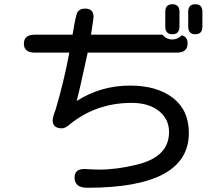

<svg xmlns="http://www.w3.org/2000/svg" viewBox="-20 -804 1040 899"><path d="M787.1 -784.2Q820.3 -784.2 820.3 -749V-679.7Q820.3 -643.6 787.1 -643.6Q753.9 -643.6 753.9 -679.7V-749Q753.9 -784.2 787.1 -784.2ZM894.5 -784.2Q927.7 -784.2 927.7 -749V-679.7Q927.7 -643.6 894.5 -643.6Q861.3 -643.6 861.3 -679.7V-749Q861.3 -784.2 894.5 -784.2ZM338.9 -331.1Q452.1 -403.3 588.9 -403.3Q714.8 -403.3 789.6 -345.7Q864.3 -288.1 864.3 -181.6Q864.3 75.2 388.7 75.2Q329.1 75.2 329.1 27.3Q329.1 -13.7 377 -12.7L415 -10.7L443.4 -9.8Q526.4 -9.8 621.1 -33.2Q771.5 -69.3 771.5 -185.5Q771.5 -247.1 723.6 -284.7Q675.8 -322.3 596.7 -322.3Q430.7 -322.3 306.6 -221.7Q285.2 -203.1 270.5 -203.1Q226.6 -203.1 226.6 -241.2Q226.6 -254.9 240.2 -290Q279.3 -421.9 304.7 -557.6H143.6Q91.8 -557.6 91.8 -599.6Q91.8 -641.6 143.6 -641.6H319.3L320.3 -644.5Q335 -734.4 341.8 -745.1Q351.6 -763.7 377.9 -763.7Q418 -763.7 418 -725.6L416 -707L411.1 -673.8L406.2 -641.6H740.2Q759.8 -619.1 787.1 -619.1Q811.5 -619.1 831.1 -638.7Q858.4 -631.8 858.4 -600.6Q858.4 -557.6 807.6 -557.6H390.6Q350.6 -373 338.9 -331.1Z"/></svg>

Font: FakePearl
Style: Regular
Weight: 400
Version: Version 1.2